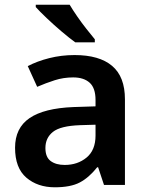

<svg xmlns="http://www.w3.org/2000/svg" viewBox="-20 -786 628 816"><path d="M297 -552Q402 -552 456.5 -506Q511 -460 511 -364V0H422L397 -75H393Q358 -31 319 -10.5Q280 10 213 10Q140 10 92 -31Q44 -72 44 -158Q44 -242 105.5 -284Q167 -326 292 -331L386 -334V-361Q386 -412 361 -434.5Q336 -457 291 -457Q250 -457 212.5 -445Q175 -433 138 -417L98 -505Q138 -526 189.5 -539Q241 -552 297 -552ZM320 -254Q237 -251 205 -225.5Q173 -200 173 -157Q173 -118 195.5 -101.5Q218 -85 255 -85Q310 -85 348 -116.5Q386 -148 386 -210V-256ZM276 -766Q289 -744 308 -716.5Q327 -689 347.5 -663Q368 -637 383 -619V-606H300Q275 -624 242 -652Q209 -680 178.5 -709Q148 -738 132 -756V-766Z"/></svg>

Font: Noto Sans Kannada SemiBold
Style: Regular
Weight: 600
Designer: Jelle Bosma - Monotype Design Team
Foundry: Monotype Imaging Inc.
Version: Version 2.005; ttfautohint (v1.8.4.7-5d5b)